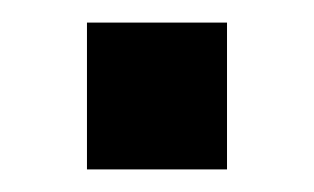

<svg xmlns="http://www.w3.org/2000/svg" viewBox="-20 -363 278 170"><path d="M181 -213H57V-343H181Z"/></svg>

Font: Cabin
Style: Regular
Weight: 400
Designer: Pablo Impallari
Foundry: Pablo Impallari
Version: Version 1.007